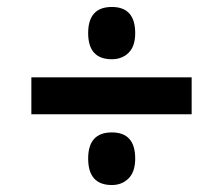

<svg xmlns="http://www.w3.org/2000/svg" viewBox="-20 -628 640 551"><path d="M368 -533Q368 -608 301 -608Q233 -608 233 -533Q233 -458 301 -458Q330 -458 349 -476.5Q368 -495 368 -533ZM530 -300V-406H70V-300ZM368 -173Q368 -248 301 -248Q233 -248 233 -173Q233 -97 301 -97Q330 -97 349 -116Q368 -135 368 -173Z"/></svg>

Font: Noto Sans Mono UI
Style: Bold
Weight: 700
Designer: Monotype Design team
Foundry: Monotype Imaging Inc.
Version: 1.000